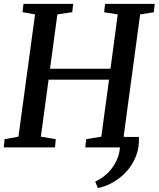

<svg xmlns="http://www.w3.org/2000/svg" viewBox="-22 -763 822 994"><path d="M697 -54Q700 0 682.2 45Q664.5 90 633.2 124.5Q602 159 563 181Q524 203 484.5 210.5L471 177Q512.5 158 543.5 124.8Q574.5 91.5 589.8 46.5Q605 1.5 597.5 -54ZM-2.5 0 2 -42.5 73.5 -55.5 159.5 -688.5 94.5 -700 99.5 -743H357L352 -700L275 -688.5L237 -407H550L587.5 -688.5L517 -699.5L522 -743H779L774 -699.5L703.5 -688.5L618 -55.5L690.5 -42.5L686.5 0H419.5L424 -42.5L502.5 -55.5L542.5 -350.5H229.5L189.5 -55.5L266.5 -42.5L263 0Z"/></svg>

Font: Merriweather 28pt Medium
Style: Italic
Weight: 500
Italic angle: -7.8°
Version: Version 2.101